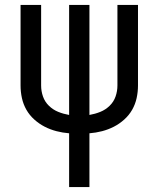

<svg xmlns="http://www.w3.org/2000/svg" viewBox="-20 -540 640 775"><path d="M259 215V-2Q233 -4 208 -10.5Q183 -17 160.5 -28.5Q138 -40 118.5 -57.5Q99 -75 86.5 -97Q74 -119 68.5 -144Q63 -169 63 -195V-520H146V-195Q146 -172 153.5 -150.5Q161 -129 177.5 -113Q194 -97 215 -88.5Q236 -80 259 -76V-520H341V-76Q364 -80 385 -88.5Q406 -97 422.5 -113Q439 -129 446.5 -150.5Q454 -172 454 -195V-520H537V-195Q537 -169 531.5 -144Q526 -119 513.5 -97Q501 -75 481.5 -57.5Q462 -40 439.5 -28.5Q417 -17 392 -10.5Q367 -4 341 -2V215Z"/></svg>

Font: Bmono
Style: Regular
Weight: 400
Monospace: yes
Designer: Belleve Invis
Foundry: Belleve Invis
Version: Version 11.2.2; ttfautohint (v1.8.2)